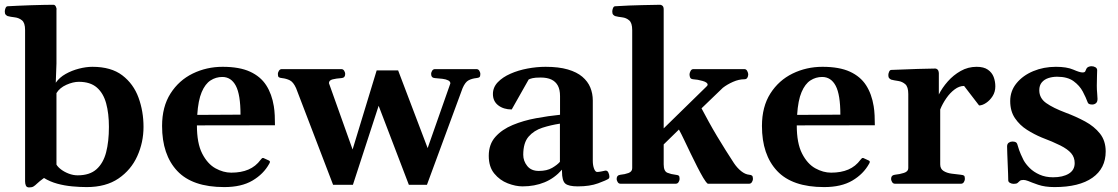

<svg xmlns="http://www.w3.org/2000/svg" viewBox="-33 -778 4732 813"><path d="M90.3 15.6Q80.1 15.6 76.7 8.1Q73.2 0.5 73.2 -10.3V-650.9Q73.2 -681.2 60.1 -691.9Q46.9 -702.6 29.3 -704.6Q11.7 -706.5 -1 -710Q-5.9 -712.4 -9.3 -716.3Q-12.7 -720.2 -12.7 -729.5Q-12.7 -735.4 -9.8 -743.2Q-6.8 -751 -1 -751.5Q16.6 -752.4 43.2 -753.7Q69.8 -754.9 99.1 -755.9Q128.4 -756.8 153.6 -757.3Q178.7 -757.8 193.4 -757.8Q199.7 -757.8 203.6 -750Q207.5 -742.2 206.1 -735.8V-508.8L203.1 -427.7Q218.8 -450.2 244.9 -464.8Q271 -479.5 301.3 -487.3Q331.5 -495.1 358.4 -495.1Q437.5 -495.1 484.9 -459Q532.2 -422.9 553.5 -364.7Q574.7 -306.6 574.7 -240.7Q574.7 -175.3 548.3 -116.9Q522 -58.6 468.8 -22.2Q415.5 14.2 334 14.2Q305.7 14.2 273.2 11.2Q240.7 8.3 209.5 -0.2Q178.2 -8.8 153.3 -24.4Q133.8 -10.3 124.5 -1.2Q115.2 7.8 108.6 11.7Q102.1 15.6 90.3 15.6ZM295.9 -35.6Q346.7 -35.6 375.5 -61.3Q404.3 -86.9 416.3 -132.8Q428.2 -178.7 428.2 -240.7Q428.2 -297.4 416.5 -340.3Q404.8 -383.3 377 -407.5Q349.1 -431.6 300.8 -431.6Q276.4 -431.6 248 -418.9Q219.7 -406.2 206.1 -383.8V-81.1Q211.9 -70.8 225.8 -60.3Q239.7 -49.8 258.3 -42.7Q276.9 -35.6 295.9 -35.6Z M916.5 14.2Q781.7 14.2 717.5 -54.2Q653.3 -122.6 653.3 -244.6Q653.3 -326.2 689 -382.1Q724.6 -438 783.2 -466.6Q841.8 -495.1 909.7 -495.1Q981 -495.1 1025.6 -474.6Q1070.3 -454.1 1094.2 -417Q1118.2 -379.9 1126.5 -328.1Q1129.4 -310.5 1130.4 -289.3Q1131.3 -268.1 1131.3 -247.6L800.8 -247.1Q800.8 -171.4 823.2 -127.7Q845.7 -84 879.2 -65.4Q912.6 -46.9 946.3 -46.9Q988.3 -46.9 1019 -60.1Q1049.8 -73.2 1070.8 -101.6Q1073.2 -104 1075.4 -106.9Q1077.6 -109.9 1082.5 -108.9L1105 -98.6Q1109.9 -96.7 1109.9 -92.8Q1109.9 -90.8 1109.1 -88.6Q1108.4 -86.4 1106.9 -84.5Q1083 -41 1036.1 -13.4Q989.3 14.2 916.5 14.2ZM802.2 -291.5 985.4 -292.5Q985.4 -377.4 965.6 -414.8Q945.8 -452.1 908.2 -452.1Q881.3 -452.1 858.6 -437.5Q835.9 -422.9 821 -387.9Q806.2 -353 802.2 -291.5Z M1377.4 4.4 1220.7 -404.8Q1209 -430.7 1194.1 -438Q1179.2 -445.3 1161.1 -447.3Q1150.9 -448.2 1147.2 -451.4Q1143.6 -454.6 1143.6 -465.3Q1143.6 -470.7 1147.9 -478Q1152.3 -485.4 1160.2 -485.4H1412.1Q1420.4 -485.4 1424.6 -478Q1428.7 -470.7 1428.7 -465.3Q1428.7 -448.2 1412.6 -447.3Q1390.6 -445.8 1375.2 -441.9Q1359.9 -438 1359.9 -425.8L1460 -145L1562 -480H1652.8L1777.8 -150.9L1874 -424.8Q1874 -433.1 1864.7 -437.7Q1855.5 -442.4 1840.6 -444.3Q1825.7 -446.3 1808.6 -447.3Q1792.5 -448.2 1792.5 -465.3Q1792.5 -470.7 1796.6 -478Q1800.8 -485.4 1809.1 -485.4H1984.4Q1992.7 -485.4 1996.8 -478Q2001 -470.7 2001 -465.3Q2001 -454.6 1997.3 -451.4Q1993.7 -448.2 1983.4 -447.3Q1965.3 -445.3 1951.2 -438Q1937 -430.7 1925.8 -404.8L1774.9 4.4H1698.2L1570.3 -330.1L1461.4 4.4Z M2036.6 -118.2Q2036.6 -167 2064.7 -198.5Q2092.8 -230 2138.2 -248.8Q2183.6 -267.6 2236.3 -277.3Q2289.1 -287.1 2338.4 -292V-371.1Q2338.4 -398.4 2329.1 -415.5Q2319.8 -432.6 2301.8 -441.2Q2283.7 -449.7 2256.3 -449.7Q2232.9 -449.7 2221.9 -447Q2210.9 -444.3 2205.6 -441.4L2133.8 -314.5Q2099.6 -314.5 2076.9 -331.8Q2054.2 -349.1 2054.2 -379.9Q2054.2 -408.2 2074.7 -429.7Q2095.2 -451.2 2128.4 -465.8Q2161.6 -480.5 2200.7 -487.8Q2239.7 -495.1 2277.3 -495.1Q2333 -495.1 2371.3 -483.9Q2409.7 -472.7 2432.9 -452.9Q2456.1 -433.1 2466.6 -407.5Q2477.1 -381.8 2477.1 -352.5V-97.2Q2477.1 -78.1 2482.4 -64Q2487.8 -49.8 2495.6 -49.8Q2502.4 -49.8 2514.4 -52.2Q2526.4 -54.7 2530.8 -55.7Q2539.1 -56.2 2543.2 -47.1Q2547.4 -38.1 2547.4 -29.8Q2547.4 -23.9 2544.4 -21.5Q2534.7 -14.6 2499.5 -1.7Q2464.4 11.2 2413.6 11.2Q2374.5 11.2 2360.6 -0.7Q2346.7 -12.7 2346.7 -51.8V-59.6Q2314.9 -23.4 2272.9 -6.1Q2231 11.2 2179.7 11.2Q2150.4 11.2 2116.9 -1.7Q2083.5 -14.6 2060.1 -43Q2036.6 -71.3 2036.6 -118.2ZM2182.6 -122.6Q2182.6 -96.2 2199.5 -75.2Q2216.3 -54.2 2248.5 -54.2Q2282.7 -54.2 2304.9 -67.1Q2327.1 -80.1 2337.9 -92.8V-254.4Q2299.3 -248.5 2263.7 -237.1Q2228 -225.6 2205.3 -199.5Q2182.6 -173.3 2182.6 -122.6Z M2594.7 0Q2586.4 0 2582.3 -7.3Q2578.1 -14.6 2578.1 -20Q2578.1 -36.1 2594.2 -38.1Q2612.3 -39.6 2628.2 -45.4Q2644 -51.3 2644 -65.9V-650.4Q2644 -680.7 2631.3 -691.7Q2618.7 -702.6 2601.6 -704.6Q2584.5 -706.5 2571.3 -710Q2566.4 -712.4 2563 -716.3Q2559.6 -720.2 2559.6 -729.5Q2559.6 -735.4 2562.5 -743.2Q2565.4 -751 2571.3 -751.5Q2634.8 -755.4 2685.3 -756.3Q2735.8 -757.3 2762.7 -757.8Q2766.6 -757.8 2772 -753.7Q2777.3 -749.5 2777.3 -737.8V-234.4L2958 -411.1Q2963.4 -415.5 2963.4 -419.4Q2963.4 -429.2 2942.1 -435.3Q2920.9 -441.4 2901.9 -442.4Q2892.1 -443.4 2889.4 -449.5Q2886.7 -455.6 2886.7 -463.4Q2886.7 -468.8 2890.9 -477.1Q2895 -485.4 2903.3 -485.4H3118.7Q3127 -485.4 3131.1 -477.1Q3135.3 -468.8 3135.3 -463.4Q3135.3 -454.6 3131.3 -448.5Q3127.4 -442.4 3119.1 -442.4Q3095.7 -442.4 3070.8 -431.4Q3045.9 -420.4 3027.8 -406.2L2937.5 -319.3Q2951.7 -292.5 2968.3 -262.2Q2984.9 -231.9 3003.2 -201.4Q3021.5 -170.9 3039.8 -141.8Q3058.1 -112.8 3074.7 -87.4Q3088.4 -66.9 3105.5 -53.2Q3122.6 -39.6 3139.2 -38.1Q3147.5 -37.6 3151.4 -34.2Q3155.3 -30.8 3155.3 -20Q3155.3 -14.6 3151.1 -7.3Q3147 0 3138.7 0H2963.9Q2956.1 -5.9 2944.6 -25.4Q2933.1 -44.9 2919.4 -71.8Q2905.8 -98.6 2891.6 -127.9Q2877.4 -157.2 2864.7 -184.1Q2852.1 -210.9 2841.8 -229.5L2777.3 -166.5V-82Q2777.3 -52.7 2793.2 -46.4Q2809.1 -40 2827.1 -38.1Q2837.4 -37.1 2841.1 -34.2Q2844.7 -31.2 2844.7 -20Q2844.7 -14.6 2840.6 -7.3Q2836.4 0 2828.1 0Z M3456.5 14.2Q3321.8 14.2 3257.6 -54.2Q3193.4 -122.6 3193.4 -244.6Q3193.4 -326.2 3229 -382.1Q3264.6 -438 3323.2 -466.6Q3381.8 -495.1 3449.7 -495.1Q3521 -495.1 3565.7 -474.6Q3610.4 -454.1 3634.3 -417Q3658.2 -379.9 3666.5 -328.1Q3669.4 -310.5 3670.4 -289.3Q3671.4 -268.1 3671.4 -247.6L3340.8 -247.1Q3340.8 -171.4 3363.3 -127.7Q3385.7 -84 3419.2 -65.4Q3452.6 -46.9 3486.3 -46.9Q3528.3 -46.9 3559.1 -60.1Q3589.8 -73.2 3610.8 -101.6Q3613.3 -104 3615.5 -106.9Q3617.7 -109.9 3622.6 -108.9L3645 -98.6Q3649.9 -96.7 3649.9 -92.8Q3649.9 -90.8 3649.2 -88.6Q3648.4 -86.4 3647 -84.5Q3623 -41 3576.2 -13.4Q3529.3 14.2 3456.5 14.2ZM3342.3 -291.5 3525.4 -292.5Q3525.4 -377.4 3505.6 -414.8Q3485.8 -452.1 3448.2 -452.1Q3421.4 -452.1 3398.7 -437.5Q3376 -422.9 3361.1 -387.9Q3346.2 -353 3342.3 -291.5Z M3756.8 0Q3748.5 0 3744.4 -7.3Q3740.2 -14.6 3740.2 -20Q3740.2 -36.1 3756.3 -38.1Q3776.4 -40 3794.7 -45.9Q3813 -51.8 3813 -65.9V-379.9Q3813 -410.2 3800.3 -421.4Q3787.6 -432.6 3770.5 -435.1Q3753.4 -437.5 3740.2 -440.9Q3735.4 -443.4 3731.9 -447.3Q3728.5 -451.2 3728.5 -460.4Q3728.5 -466.3 3731.7 -473.9Q3734.9 -481.4 3740.2 -481.9Q3803.7 -484.9 3852.3 -486.1Q3900.9 -487.3 3927.7 -487.8Q3931.6 -487.8 3936.5 -483.9Q3941.4 -480 3942.4 -468.3V-377.9Q3956.5 -406.2 3980.2 -433.1Q4003.9 -460 4034.9 -477.5Q4065.9 -495.1 4102.5 -495.1Q4132.8 -495.1 4150.1 -482.9Q4167.5 -470.7 4174.6 -451.9Q4181.6 -433.1 4181.6 -412.1Q4181.6 -389.2 4170.2 -371.1Q4158.7 -353 4142.6 -342.3Q4126.5 -331.5 4112.8 -331.5L4049.3 -414.1Q4028.8 -414.1 4009.3 -399.4Q3989.7 -384.8 3973.9 -361.8Q3958 -338.9 3948.2 -314.5V-82Q3948.2 -63 3962.2 -54.2Q3976.1 -45.4 3996.3 -42.7Q4016.6 -40 4035.2 -38.1Q4045.4 -37.1 4049.1 -34.2Q4052.7 -31.2 4052.7 -20Q4052.7 -14.6 4048.6 -7.3Q4044.4 0 4036.1 0Z M4432.1 14.2Q4391.6 14.2 4362.5 4.2Q4333.5 -5.9 4320.3 -11.7Q4308.6 -16.1 4300.8 -16.1Q4289.6 -16.1 4285.2 -12Q4280.8 -7.8 4276.1 -3.7Q4271.5 0.5 4259.8 0.5Q4250.5 0.5 4243.4 -3.7Q4236.3 -7.8 4236.3 -14.6Q4236.3 -23.4 4235.6 -42.7Q4234.9 -62 4233.9 -84.7Q4232.9 -107.4 4232.2 -127.4Q4231.4 -147.5 4231.4 -157.7Q4231.4 -168.9 4238.5 -173.8Q4245.6 -178.7 4253.9 -178.7Q4271.5 -178.7 4274.4 -168Q4277.3 -157.2 4282.5 -142.3Q4287.6 -127.4 4301.3 -99.6Q4310.1 -83.5 4326.9 -66.7Q4343.8 -49.8 4368.9 -38.6Q4394 -27.3 4426.3 -27.3Q4467.3 -27.3 4492.4 -42.5Q4517.6 -57.6 4517.6 -87.4Q4517.6 -111.8 4502.7 -129.2Q4487.8 -146.5 4456.8 -162.1Q4425.8 -177.7 4377.9 -195.8Q4346.2 -209 4315.7 -228.3Q4285.2 -247.6 4264.9 -277.3Q4244.6 -307.1 4244.6 -350.1Q4244.6 -393.1 4271.5 -425.8Q4298.3 -458.5 4342.3 -476.8Q4386.2 -495.1 4438 -495.1Q4484.4 -495.1 4511.7 -483.2Q4539.1 -471.2 4550.3 -471.2Q4561 -471.2 4562.7 -476.6Q4564.5 -481.9 4567.4 -487.3Q4570.3 -492.7 4576.4 -495.1Q4582.5 -497.6 4588.9 -497.6Q4598.1 -497.6 4605.5 -493.2Q4612.8 -488.8 4612.8 -480.5Q4612.8 -476.1 4612.1 -456.8Q4611.3 -437.5 4611.3 -415Q4611.3 -397.9 4612.8 -383.5Q4614.3 -369.1 4614.3 -359.4Q4614.3 -346.2 4607.4 -340.8Q4600.6 -335.4 4591.8 -335.4Q4575.7 -335.4 4572.8 -344.2Q4565.4 -364.7 4552 -390.1Q4538.6 -415.5 4512.9 -434.3Q4487.3 -453.1 4442.9 -453.1Q4423.8 -453.1 4406.5 -447.5Q4389.2 -441.9 4378.4 -429.2Q4367.7 -416.5 4367.7 -396Q4367.7 -362.3 4397 -341.6Q4426.3 -320.8 4479.5 -300.8Q4522.9 -284.7 4561.8 -263.7Q4600.6 -242.7 4624.8 -212.2Q4648.9 -181.6 4648.9 -136.7Q4648.9 -64.9 4592.8 -25.4Q4536.6 14.2 4432.1 14.2Z"/></svg>

Font: Gelasio SemiBold
Style: Regular
Weight: 600
Designer: Eben Sorkin
Foundry: Eben Sorkin
Version: Version 1.008